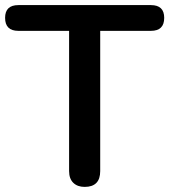

<svg xmlns="http://www.w3.org/2000/svg" viewBox="-23 -725 664 753"><path d="M309 8Q281 8 264.5 -8Q248 -24 248 -54V-604H49Q-3 -604 -3 -655Q-3 -705 49 -705H569Q621 -705 621 -655Q621 -604 569 -604H370V-54Q370 8 309 8Z"/></svg>

Font: Chiron GoRound TC M
Style: Regular
Weight: 500
Designer: Ryoko NISHIZUKA 西塚涼子 (kana, bopomofo & ideographs); Paul D. Hunt (Latin, Greek & Cyrillic); Sandoll Communications 산돌커뮤니
Foundry: Adobe
Version: Version 1.000;hotconv 1.1.1;makeotfexe 2.6.0